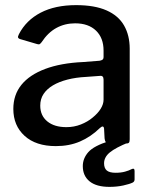

<svg xmlns="http://www.w3.org/2000/svg" viewBox="-20 -560 592 749"><path d="M369 -60Q334 -26 292 -8Q250 10 198 10Q120 10 76 -30Q32 -70 32 -135Q32 -190 63.5 -229Q95 -268 156 -291Q217 -314 304 -318L368 -323Q375 -324 379.5 -327Q384 -330 384 -338V-363Q384 -412 354.5 -440.5Q325 -469 273 -469Q233 -469 200 -451Q167 -433 142 -395Q138 -390 135 -388Q132 -386 125 -388L57 -408Q52 -410 50.5 -413.5Q49 -417 54 -427Q82 -481 138.5 -510.5Q195 -540 277 -540Q349 -540 395.5 -519.5Q442 -499 464 -460.5Q486 -422 486 -370V-17Q486 -7 483 -3.5Q480 0 471 0H404Q396 0 392.5 -5.5Q389 -11 388 -20L386 -58Q384 -74 369 -60ZM384 -249Q384 -266 370 -264L316 -260Q276 -258 243 -249.5Q210 -241 186.5 -227Q163 -213 150 -193.5Q137 -174 137 -148Q137 -109 164.5 -86.5Q192 -64 239 -64Q269 -64 295.5 -74.5Q322 -85 341 -101Q362 -118 373 -136Q384 -154 384 -171V-249ZM303 88Q303 58 324.5 33.5Q346 9 407 -10L483 -5Q431 16 408.5 34.5Q386 53 386 77Q386 96 396.5 105Q407 114 431 114Q452 114 468 109.5Q484 105 493 100Q505 94 505 107V140Q505 148 498 152Q486 158 461 163.5Q436 169 407 169Q356 169 329.5 147.5Q303 126 303 88Z"/></svg>

Font: Libre Franklin Thin Medium
Style: Regular
Weight: 500
Version: Version 3.000